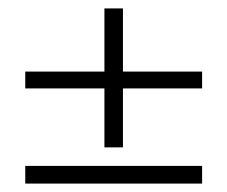

<svg xmlns="http://www.w3.org/2000/svg" viewBox="-20 -502 540 456"><path d="M228 -152V-292H40V-332H228V-482H272V-332H460V-292H272V-152ZM40 -66V-108H460V-66Z"/></svg>

Font: Spectral Light
Style: Regular
Weight: 300
Designer: Jean-Baptiste Levee
Foundry: Production Type
Version: Version 2.001